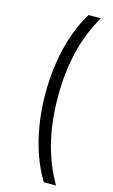

<svg xmlns="http://www.w3.org/2000/svg" viewBox="-140 -793 609 1038"><g transform="rotate(15 164.5 -274.0)"><path d="M288 194C209 57 174 -96 174 -274C174 -452 209 -605 288 -742H220C146 -623 104 -458 104 -274C104 -90 146 73 220 194Z"/></g></svg>

Font: Talent
Style: Regular
Weight: 400
Designer: Mike Powis
Version: Version 1.001;hotconv 1.0.109;makeotfexe 2.5.65596